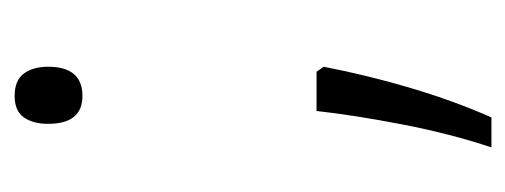

<svg xmlns="http://www.w3.org/2000/svg" viewBox="-240 -338 708 269"><g transform="rotate(-90 114.5 -204.0)"><path d="M114 -443Q75 -443 75 -491Q75 -512 84 -525Q93 -538 114 -538Q136 -538 145.5 -525Q155 -512 155 -491Q155 -443 114 -443ZM148 -115 155 -105Q143 -43 125 17.5Q107 78 84 130H42Q61 73 74 6Q87 -61 93 -115Z"/></g></svg>

Font: Noto Sans Tamil ExtraCondensed Light
Style: Regular
Weight: 300
Width: 2
Designer: Jelle Bosma - Monotype Design Team
Foundry: Monotype Imaging Inc.
Version: Version 2.004; ttfautohint (v1.8.4.7-5d5b)